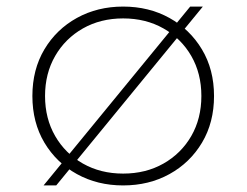

<svg xmlns="http://www.w3.org/2000/svg" viewBox="-20 -548 750 584"><path d="M354.5 16Q276.5 16 214 -18.5Q151.5 -53 115 -114.2Q78.5 -175.5 78.5 -256Q78.5 -336.5 115 -397.8Q151.5 -459 214 -493.5Q276.5 -528 354.5 -528Q433 -528 495.2 -493.5Q557.5 -459 594.2 -397.8Q631 -336.5 631 -256Q631 -175.5 594.5 -114.2Q558 -53 495.5 -18.5Q433 16 354.5 16ZM354.5 -20Q423.5 -20 477.2 -50.5Q531 -81 561.8 -134.2Q592.5 -187.5 592.5 -256Q592.5 -324.5 561.8 -377.8Q531 -431 477.2 -461.5Q423.5 -492 354.5 -492Q286 -492 232.2 -461.5Q178.5 -431 147.8 -377.8Q117 -324.5 117 -256Q117 -187.5 147.8 -134.2Q178.5 -81 232.2 -50.5Q286 -20 354.5 -20ZM112.5 16 558.5 -528H597L151 16Z"/></svg>

Font: Spartan Thin ExtraLight
Style: Regular
Weight: 250
Version: Version 1.004